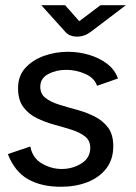

<svg xmlns="http://www.w3.org/2000/svg" viewBox="-20 -702 519 734"><path d="M213 12Q138 12 87 -17Q36 -46 10 -113L96 -142Q104 -98 140 -77Q176 -56 216 -56Q257 -56 291 -77Q325 -98 325 -137Q325 -165 305 -180.5Q285 -196 253.5 -206Q222 -216 187 -225.5Q152 -235 120.5 -250.5Q89 -266 69 -293Q49 -320 49 -365Q49 -412 77 -442.5Q105 -473 148.5 -488.5Q192 -504 240 -504Q281 -504 320 -492.5Q359 -481 389 -458.5Q419 -436 431 -402L351 -374Q341 -404 306 -419.5Q271 -435 233 -435Q195 -435 164.5 -419Q134 -403 134 -370Q134 -343 154 -327.5Q174 -312 206 -302Q238 -292 273.5 -282.5Q309 -273 341 -257Q373 -241 393 -214.5Q413 -188 413 -143Q413 -92 386 -57.5Q359 -23 314 -5.5Q269 12 213 12ZM275 -562Q245 -562 229 -581L138 -682H229L283 -621L364 -682H461L328 -581Q303 -562 275 -562Z"/></svg>

Font: Atkinson Hyperlegible
Style: Italic
Weight: 400
Italic angle: -12°
Designer: Elliott Scott, Megan Eiswerth, Linus Boman, Theodore Petrosky
Foundry: Braille Institute
Version: Version 1.006; ttfautohint (v1.8.3)